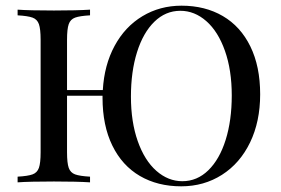

<svg xmlns="http://www.w3.org/2000/svg" viewBox="-20 -642 990 676"><path d="M896 -310Q896 -214 860.5 -140.5Q825 -67 761.5 -26.5Q698 14 618 14Q535 14 472.5 -22.5Q410 -59 375.5 -129.5Q341 -200 341 -298V-305H216V-106Q216 -68 222 -51Q228 -34 244.5 -28Q261 -22 297 -20V0Q251 -3 170 -3Q84 -3 42 0V-20Q78 -22 94.5 -28Q111 -34 117 -51Q123 -68 123 -106V-502Q123 -540 117 -557Q111 -574 94.5 -580Q78 -586 42 -588V-608Q84 -605 170 -605Q250 -605 297 -608V-588Q261 -586 244.5 -580Q228 -574 222 -557Q216 -540 216 -502V-325H342Q347 -413 383.5 -480.5Q420 -548 481.5 -585Q543 -622 619 -622Q702 -622 764.5 -585.5Q827 -549 861.5 -478.5Q896 -408 896 -310ZM796 -306Q796 -395 772 -463Q748 -531 706.5 -567.5Q665 -604 615 -604Q563 -604 523.5 -565.5Q484 -527 462.5 -458.5Q441 -390 441 -302Q441 -213 465 -145Q489 -77 530.5 -40.5Q572 -4 622 -4Q674 -4 713.5 -42.5Q753 -81 774.5 -149.5Q796 -218 796 -306Z"/></svg>

Font: Playfair Display SC
Style: Regular
Weight: 400
Designer: Claus Eggers Sørensen
Foundry: Claus Eggers Sørensen
Version: Version 1.200; ttfautohint (v1.6)